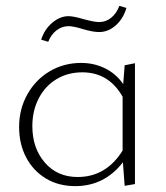

<svg xmlns="http://www.w3.org/2000/svg" viewBox="-20 -629 565 653"><path d="M144 -487 120 -494Q131 -529 157.5 -551.5Q184 -574 213 -574Q230 -574 264 -564Q300 -554 317 -554Q340 -554 358 -568.5Q376 -583 386 -609L410 -602Q399 -565 373.5 -542.5Q348 -520 317 -520Q296 -520 262 -530Q230 -540 213 -540Q191 -540 172.5 -526Q154 -512 144 -487ZM439 -414V-3L404 3L398 -77Q335 4 236 4Q179 4 136 -22Q93 -48 69 -93.5Q45 -139 45 -197Q45 -258 73 -308Q101 -358 149 -386.5Q197 -415 256 -415Q300 -415 337.5 -396.5Q375 -378 399 -343L404 -407ZM397 -117V-300Q350 -383 260 -383Q211 -383 172.5 -360Q134 -337 112 -295Q90 -253 90 -200Q90 -125 132.5 -76Q175 -27 244 -27Q341 -27 397 -117Z"/></svg>

Font: Ysabeau Infant Light
Style: Regular
Weight: 300
Designer: Christian Thalmann (Catharsis Fonts)
Version: Version 0.003